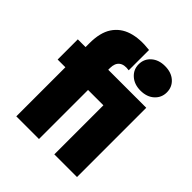

<svg xmlns="http://www.w3.org/2000/svg" viewBox="-198 -853 982 982"><g transform="rotate(45 293.0 -361.5)"><path d="M434 -542Q389 -542 360.5 -567.5Q332 -593 332 -631Q332 -670 360.5 -695Q389 -720 434 -720Q480 -720 508 -695Q536 -670 536 -631Q536 -593 508 -567.5Q480 -542 434 -542ZM517 -501V0H353V-355H22V-501ZM78 -529Q78 -606 107.5 -650.5Q137 -695 190.5 -712Q244 -729 318 -720V-573Q281 -579 261.5 -563.5Q242 -548 242 -513V0H78Z"/></g></svg>

Font: Albert Sans Black
Style: Regular
Weight: 900
Designer: Andreas Rasmussen
Foundry: a.Foundry
Version: Version 1.025